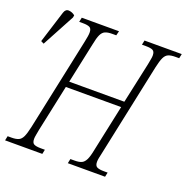

<svg xmlns="http://www.w3.org/2000/svg" viewBox="-151 -848 947 969"><g transform="rotate(20 322.5 -363.0)"><path d="M-22 0 -17 -24H4Q27 -24 41 -30Q55 -36 63.5 -54Q72 -72 80 -109L185 -604Q189 -623 191 -635.5Q193 -648 193 -657Q193 -678 181.5 -684Q170 -690 145 -690H125L130 -714H330L324 -690H302Q279 -690 265 -684Q251 -678 242.5 -660Q234 -642 227 -605L181 -389H477L524 -606Q527 -623 529.5 -635.5Q532 -648 532 -657Q532 -678 520.5 -684Q509 -690 484 -690H462L467 -714H667L662 -690H641Q618 -690 604 -684Q590 -678 581.5 -660Q573 -642 565 -605L460 -109Q456 -92 453.5 -79Q451 -66 451 -57Q451 -36 463 -30Q475 -24 500 -24H520L515 0H315L320 -24H342Q366 -24 379.5 -30Q393 -36 402 -54Q411 -72 418 -109L471 -358H174L121 -109Q118 -92 115.5 -79Q113 -66 113 -57Q113 -36 124.5 -30Q136 -24 161 -24H183L178 0ZM-6 -525 -22 -533 32 -705Q39 -727 57.5 -725.5Q76 -724 90 -712L88 -700Z"/></g></svg>

Font: Noto Serif ExtraCondensed ExtraLight
Style: Italic
Weight: 200
Width: 2
Italic angle: -12°
Designer: Monotype Design Team
Foundry: Monotype Imaging Inc.
Version: Version 2.014; ttfautohint (v1.8.4.7-5d5b)